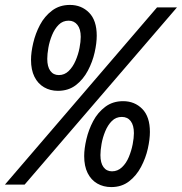

<svg xmlns="http://www.w3.org/2000/svg" viewBox="-33 -750 739 780"><path d="M-13 0 605 -720H686L67 0ZM419 10Q387 10 362 -4.5Q337 -19 323 -47Q309 -75 309 -116Q309 -146 318 -184.5Q327 -223 345.5 -258Q364 -293 394.5 -316Q425 -339 467 -339Q514 -339 545 -307.5Q576 -276 576 -214Q576 -184 567.5 -146Q559 -108 540 -72Q521 -36 491 -13Q461 10 419 10ZM422 -54Q445 -54 462.5 -70.5Q480 -87 490.5 -112.5Q501 -138 506 -164Q511 -190 511 -209Q511 -241 498 -258Q485 -275 462 -275Q438 -275 421.5 -258.5Q405 -242 394.5 -216.5Q384 -191 379.5 -165Q375 -139 375 -120Q375 -88 387.5 -71Q400 -54 422 -54ZM202 -381Q171 -381 146 -395.5Q121 -410 107 -438Q93 -466 93 -507Q93 -537 102 -575.5Q111 -614 129.5 -649Q148 -684 178.5 -707Q209 -730 251 -730Q298 -730 329 -698.5Q360 -667 360 -605Q360 -575 351.5 -537Q343 -499 324 -463Q305 -427 275 -404Q245 -381 202 -381ZM206 -445Q229 -445 246 -461.5Q263 -478 274 -503.5Q285 -529 290 -555Q295 -581 295 -600Q295 -632 281.5 -649Q268 -666 246 -666Q222 -666 205.5 -649.5Q189 -633 178.5 -607.5Q168 -582 163.5 -556Q159 -530 159 -511Q159 -479 171.5 -462Q184 -445 206 -445Z"/></svg>

Font: Instrument Sans Condensed Medium
Style: Italic
Weight: 500
Width: 3
Italic angle: -13°
Designer: Rodrigo Fuenzalida
Foundry: fragTYPE
Version: Version 1.000;gftools[0.9.28]